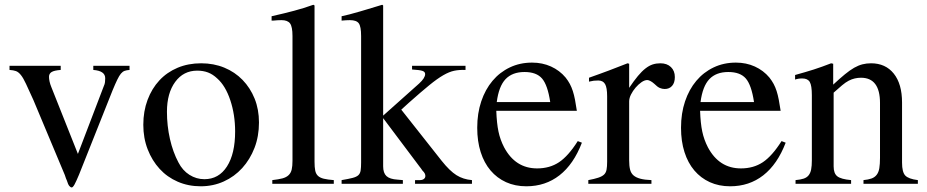

<svg xmlns="http://www.w3.org/2000/svg" viewBox="-20 -782 3943 817"><path d="M531.2 -484.4Q518.6 -483.4 510.3 -480.5Q502 -477.5 494.6 -468.8Q487.3 -460 479 -442.9Q470.7 -425.8 459 -397.5L316.4 -39.1Q303.7 -8.8 296.9 3.4Q290 15.6 285.2 15.6Q280.3 15.6 274.9 9.3Q269.5 2.9 264.6 -13.7Q262.7 -17.6 260.7 -22.9Q258.8 -28.3 255.9 -37.1L122.1 -356.4Q102.5 -399.4 90.8 -424.8Q79.1 -450.2 68.8 -462.9Q58.6 -475.6 47.9 -479.5Q37.1 -483.4 20.5 -484.4V-502H238.3V-484.4Q210.9 -482.4 199.7 -475.6Q188.5 -468.8 188.5 -455.1Q188.5 -446.3 190.9 -435.1Q193.4 -423.8 198.2 -412.1L311.5 -127L421.9 -416Q425.8 -423.8 426.8 -432.6Q427.7 -441.4 427.7 -449.2Q427.7 -480.5 377 -484.4V-502H531.2Z M835.9 -512.7Q889.6 -512.7 934.6 -494.1Q979.5 -475.6 1012.2 -441.9Q1044.9 -408.2 1063.5 -362.3Q1082 -316.4 1082 -260.7Q1082 -202.1 1063 -152.8Q1043.9 -103.5 1010.7 -66.9Q977.5 -30.3 932.1 -9.8Q886.7 10.7 834 10.7Q781.2 10.7 736.3 -8.8Q691.4 -28.3 659.2 -63.5Q627 -98.6 608.4 -146.5Q589.8 -194.3 589.8 -251Q589.8 -308.6 607.9 -356.9Q626 -405.3 658.2 -439.9Q690.4 -474.6 735.8 -493.7Q781.2 -512.7 835.9 -512.7ZM819.3 -481.4Q760.7 -481.4 725.6 -433.6Q690.4 -385.7 690.4 -306.6Q690.4 -247.1 703.1 -190.9Q715.8 -134.8 739.3 -90.8Q756.8 -56.6 786.1 -38.1Q815.4 -19.5 849.6 -19.5Q911.1 -19.5 945.8 -73.7Q980.5 -127.9 980.5 -222.7Q980.5 -293.9 960 -355.5Q939.5 -417 904.3 -448.2Q885.7 -465.8 865.2 -473.6Q844.7 -481.4 819.3 -481.4Z M1135.7 -712.9Q1165 -719.7 1188 -725.1Q1210.9 -730.5 1231.9 -736.3Q1252.9 -742.2 1272.5 -748Q1292 -753.9 1313.5 -761.7L1318.4 -758.8V-93.8Q1318.4 -70.3 1321.3 -56.2Q1324.2 -42 1333 -33.7Q1341.8 -25.4 1357.9 -21.5Q1374 -17.6 1400.4 -15.6V0H1138.7V-15.6Q1165 -18.6 1181.6 -22.9Q1198.2 -27.3 1208 -36.6Q1217.8 -45.9 1221.2 -60.5Q1224.6 -75.2 1224.6 -97.7V-628.9Q1224.6 -668 1214.4 -682.1Q1204.1 -696.3 1177.7 -696.3Q1169.9 -696.3 1160.6 -695.8Q1151.4 -695.3 1142.6 -694.3H1135.7Z M1433.6 -712.9 1466.8 -720.7Q1492.2 -727.5 1510.7 -732.9Q1529.3 -738.3 1545.4 -743.2Q1561.5 -748 1575.7 -752.4Q1589.8 -756.8 1606.4 -761.7L1610.4 -758.8V-290L1763.7 -426.8Q1789.1 -450.2 1789.1 -466.8Q1789.1 -476.6 1777.3 -480.5Q1765.6 -484.4 1733.4 -486.3V-502H1960.9V-484.4Q1934.6 -485.4 1913.1 -481Q1891.6 -476.6 1866.2 -461.9Q1840.8 -447.3 1806.6 -419.4Q1772.5 -391.6 1719.7 -344.7L1687.5 -315.4L1859.4 -97.7Q1893.6 -54.7 1922.4 -36.6Q1951.2 -18.6 1988.3 -15.6V0H1746.1V-15.6H1766.6Q1777.3 -15.6 1783.7 -20.5Q1790 -25.4 1790 -33.2Q1790 -38.1 1787.6 -43.5Q1785.2 -48.8 1777.3 -56.6Q1771.5 -64.5 1770.5 -66.4L1766.6 -71.3L1610.4 -279.3V-74.2Q1610.4 -45.9 1624.5 -32.7Q1638.7 -19.5 1671.9 -17.6L1694.3 -15.6V0H1433.6V-15.6Q1462.9 -20.5 1480 -24.9Q1497.1 -29.3 1504.9 -36.6Q1512.7 -43.9 1514.6 -56.6Q1516.6 -69.3 1516.6 -90.8V-628.9Q1516.6 -668.9 1506.8 -682.6Q1497.1 -696.3 1468.8 -696.3Q1460.9 -696.3 1452.6 -695.8Q1444.3 -695.3 1433.6 -694.3Z M2456.1 -174.8Q2420.9 -83 2360.8 -36.1Q2300.8 10.7 2219.7 10.7Q2171.9 10.7 2133.3 -6.8Q2094.7 -24.4 2067.4 -56.6Q2040 -88.9 2025.4 -134.8Q2010.7 -180.7 2010.7 -238.3Q2010.7 -299.8 2027.8 -350.6Q2044.9 -401.4 2075.7 -438Q2106.4 -474.6 2149.4 -495.1Q2192.4 -515.6 2244.1 -515.6Q2288.1 -515.6 2324.7 -499Q2361.3 -482.4 2386.7 -452.1Q2397.5 -438.5 2404.8 -424.8Q2412.1 -411.1 2417.5 -394.5Q2422.9 -377.9 2426.8 -357.4Q2430.7 -336.9 2434.6 -310.5H2091.8Q2093.8 -256.8 2101.1 -222.2Q2108.4 -187.5 2125 -155.3Q2172.9 -65.4 2265.6 -65.4Q2319.3 -65.4 2358.9 -91.8Q2398.4 -118.2 2438.5 -181.6ZM2321.3 -347.7Q2310.5 -419.9 2286.6 -447.8Q2262.7 -475.6 2211.9 -475.6Q2160.2 -475.6 2131.3 -445.3Q2102.5 -415 2093.8 -347.7Z M2486.3 -451.2Q2510.7 -460 2531.2 -467.3Q2551.8 -474.6 2570.8 -481.9Q2589.8 -489.3 2608.9 -496.6Q2627.9 -503.9 2650.4 -512.7L2657.2 -510.7V-408.2Q2677.7 -438.5 2694.3 -458.5Q2710.9 -478.5 2726.6 -490.7Q2742.2 -502.9 2757.3 -507.8Q2772.5 -512.7 2790 -512.7Q2818.4 -512.7 2835 -496.6Q2851.6 -480.5 2851.6 -454.1Q2851.6 -429.7 2839.8 -416.5Q2828.1 -403.3 2808.6 -403.3Q2797.9 -403.3 2787.6 -407.7Q2777.3 -412.1 2763.7 -425.8Q2754.9 -433.6 2747.1 -437.5Q2739.3 -441.4 2734.4 -441.4Q2722.7 -441.4 2709.5 -432.1Q2696.3 -422.9 2684.6 -409.2Q2672.9 -395.5 2665 -379.9Q2657.2 -364.3 2657.2 -350.6V-99.6Q2657.2 -76.2 2661.1 -60.5Q2665 -44.9 2675.8 -35.6Q2686.5 -26.4 2705.1 -21.5Q2723.6 -16.6 2752 -15.6V0H2483.4V-15.6Q2509.8 -20.5 2525.9 -25.9Q2542 -31.2 2550.3 -39.1Q2558.6 -46.9 2561 -60.1Q2563.5 -73.2 2563.5 -93.8V-372.1Q2563.5 -409.2 2554.7 -424.3Q2545.9 -439.5 2525.4 -439.5Q2514.6 -439.5 2506.3 -438.5Q2498 -437.5 2486.3 -434.6Z M3323.2 -174.8Q3288.1 -83 3228 -36.1Q3168 10.7 3086.9 10.7Q3039.1 10.7 3000.5 -6.8Q2961.9 -24.4 2934.6 -56.6Q2907.2 -88.9 2892.6 -134.8Q2877.9 -180.7 2877.9 -238.3Q2877.9 -299.8 2895 -350.6Q2912.1 -401.4 2942.9 -438Q2973.6 -474.6 3016.6 -495.1Q3059.6 -515.6 3111.3 -515.6Q3155.3 -515.6 3191.9 -499Q3228.5 -482.4 3253.9 -452.1Q3264.6 -438.5 3272 -424.8Q3279.3 -411.1 3284.7 -394.5Q3290 -377.9 3293.9 -357.4Q3297.9 -336.9 3301.8 -310.5H2959Q2960.9 -256.8 2968.3 -222.2Q2975.6 -187.5 2992.2 -155.3Q3040 -65.4 3132.8 -65.4Q3186.5 -65.4 3226.1 -91.8Q3265.6 -118.2 3305.7 -181.6ZM3188.5 -347.7Q3177.7 -419.9 3153.8 -447.8Q3129.9 -475.6 3079.1 -475.6Q3027.3 -475.6 2998.5 -445.3Q2969.7 -415 2960.9 -347.7Z M3363.3 -462.9Q3409.2 -475.6 3442.9 -486.3Q3476.6 -497.1 3516.6 -512.7L3525.4 -510.7V-421.9Q3553.7 -448.2 3575.2 -465.8Q3596.7 -483.4 3614.7 -493.7Q3632.8 -503.9 3649.9 -508.3Q3667 -512.7 3686.5 -512.7Q3748 -512.7 3783.2 -468.8Q3818.4 -424.8 3818.4 -345.7V-89.8Q3818.4 -49.8 3832 -35.2Q3845.7 -20.5 3885.7 -15.6V0H3654.3V-15.6Q3674.8 -17.6 3688.5 -22.5Q3702.1 -27.3 3710.4 -38.1Q3718.8 -48.8 3721.7 -66.4Q3724.6 -84 3724.6 -110.4V-343.8Q3724.6 -451.2 3643.6 -451.2Q3629.9 -451.2 3617.2 -448.2Q3604.5 -445.3 3591.3 -438.5Q3578.1 -431.6 3563 -418.9Q3547.9 -406.2 3527.3 -387.7V-74.2Q3527.3 -43.9 3543 -31.7Q3558.6 -19.5 3601.6 -15.6V0H3365.2V-15.6Q3386.7 -17.6 3399.9 -22Q3413.1 -26.4 3420.9 -36.1Q3428.7 -45.9 3431.6 -61Q3434.6 -76.2 3434.6 -99.6V-377Q3434.6 -418 3425.8 -433.1Q3417 -448.2 3393.6 -448.2Q3376 -448.2 3363.3 -443.4Z"/></svg>

Font: BabelStone Tibetan
Style: Regular
Weight: 400
Designer: Christopher J. Fynn
Foundry: BabelStone
Version: Version 10.011 October 1, 2023